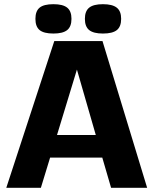

<svg xmlns="http://www.w3.org/2000/svg" viewBox="-20 -896 732 916"><path d="M510 0 468 -144H219L175 0H10L239 -700H469L682 0ZM347 -564 252 -252H437ZM235 -876Q280 -876 300.5 -859.5Q321 -843 321 -806Q321 -769 300.5 -752.5Q280 -736 235 -736Q189 -736 169 -752.5Q149 -769 149 -806Q149 -843 169 -859.5Q189 -876 235 -876ZM471 -736Q426 -736 405.5 -752.5Q385 -769 385 -806Q385 -843 405.5 -859.5Q426 -876 471 -876Q516 -876 537 -859.5Q558 -843 558 -806Q558 -769 537.5 -752.5Q517 -736 471 -736Z"/></svg>

Font: Fivo Sans
Style: Regular
Weight: 700
Designer: Alexander Slobzheninov
Foundry: Alexander Slobzheninov
Version: 1.0